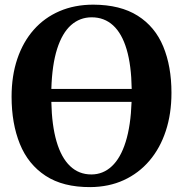

<svg xmlns="http://www.w3.org/2000/svg" viewBox="-20 -772 766 804"><path d="M358 11.5Q244 12 171 -35.8Q98 -83.5 63.2 -169.2Q28.5 -255 28.5 -367Q28.5 -454.5 52.5 -525.5Q76.5 -596.5 121.2 -647.2Q166 -698 229.2 -725.2Q292.5 -752.5 371 -752.5Q484 -752 556.5 -706.2Q629 -660.5 663.5 -577.5Q698 -494.5 698 -383Q698 -295.5 674.2 -223.5Q650.5 -151.5 605.8 -99Q561 -46.5 498.5 -17.8Q436 11 358 11.5ZM362.5 -41.5Q411.5 -41.5 448.2 -75.8Q485 -110 506.2 -177.8Q527.5 -245.5 531 -345.5H195Q197 -247 216.8 -179.5Q236.5 -112 273.2 -76.8Q310 -41.5 362.5 -41.5ZM195 -399.5H531.5Q530 -499 510.2 -565.5Q490.5 -632 453.5 -665.8Q416.5 -699.5 364 -699.5Q314.5 -699.5 277.5 -666.8Q240.5 -634 219.2 -567.2Q198 -500.5 195 -399.5Z"/></svg>

Font: Merriweather 48pt
Style: Bold
Weight: 700
Version: Version 2.100